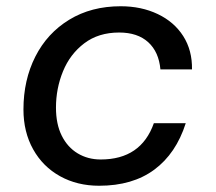

<svg xmlns="http://www.w3.org/2000/svg" viewBox="-20 -582 690 614"><path d="M55 -232Q55 -326 93 -401Q131 -476 201.5 -519Q272 -562 366 -562Q432 -562 484.5 -537Q537 -512 566 -466.5Q595 -421 594 -360H493Q488 -416 454 -447Q420 -478 361 -478Q295 -478 249.5 -443.5Q204 -409 181.5 -354Q159 -299 159 -238Q159 -185 177.5 -148Q196 -111 228.5 -91.5Q261 -72 302 -72Q431 -72 472 -188H574Q543 -91 473.5 -39.5Q404 12 297 12Q227 12 172 -18.5Q117 -49 86 -104.5Q55 -160 55 -232Z"/></svg>

Font: Azeret Mono
Style: Italic
Weight: 400
Italic angle: -12°
Designer: Martin Vácha
Foundry: Displaay
Version: Version 1.000; Glyphs 3.0.3, build 3074